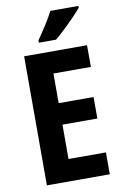

<svg xmlns="http://www.w3.org/2000/svg" viewBox="-101 -989 665 1046"><g transform="rotate(-10 232.0 -466.5)"><path d="M419 0H71V-714H419V-594H212V-430H405V-311H212V-121H419ZM410 -923Q395 -905 368 -877Q341 -849 311.5 -821Q282 -793 258 -773H163V-786Q188 -822 213 -861Q238 -900 255 -933H410Z"/></g></svg>

Font: Noto Sans Myanmar UI Condensed
Style: Bold
Weight: 700
Width: 3
Designer: Monotype Design Team
Foundry: Monotype Imaging Inc.
Version: Version 2.103; ttfautohint (v1.8.4.7-5d5b)